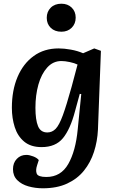

<svg xmlns="http://www.w3.org/2000/svg" viewBox="-20 -785 629 1035"><path d="M418 -278 410 -279 384 -184Q359 -89 319.5 -40.5Q280 8 204 8Q146 8 110.5 -21.5Q75 -51 59.5 -99.5Q44 -148 44 -204Q44 -298 74.5 -370Q105 -442 161.5 -483Q218 -524 296 -524Q326 -524 362 -517.5Q398 -511 428 -498L488 -524L524 -511L508 -86Q505 -23 486.5 34Q468 91 432.5 135Q397 179 342 204.5Q287 230 211 230Q170 230 133 219.5Q96 209 73 186Q50 163 50 127Q50 93 70.5 71.5Q91 50 122 50Q138 50 159 58Q180 66 189 78L180 106Q171 133 178 151Q185 169 230 169Q308 169 348 99Q388 29 399 -88ZM235 -71Q261 -71 280 -90.5Q299 -110 318.5 -163Q338 -216 366 -317L398 -437Q382 -445 356 -450.5Q330 -456 311 -456Q266 -456 234.5 -421Q203 -386 187 -329Q171 -272 171 -204Q171 -139 185 -105Q199 -71 235 -71ZM232 -689Q232 -722 253.5 -743.5Q275 -765 311 -765Q345 -765 366.5 -744Q388 -723 388 -690Q388 -657 366.5 -635.5Q345 -614 311 -614Q275 -614 253.5 -635Q232 -656 232 -689Z"/></svg>

Font: Literata 12pt SemiBold
Style: Italic
Weight: 600
Italic angle: -2°
Designer: Latin by Veronika Burian and Jose Scaglione. Greek by Irene Vlachou. Cyrillic by Vera Evstafieva
Foundry: TypeTogether
Version: Version 3.002